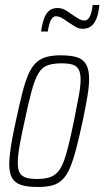

<svg xmlns="http://www.w3.org/2000/svg" viewBox="-20 -739 417 767"><path d="M131 8Q90 8 65 0Q40 -8 28.5 -27.5Q17 -47 17 -82Q17 -111 23.5 -153.5Q30 -196 43 -254Q57 -319 68.5 -365Q80 -411 93 -441Q106 -471 123 -487.5Q140 -504 164 -511Q188 -518 222 -518Q264 -518 288.5 -510Q313 -502 324.5 -481Q336 -460 336 -423Q336 -395 329 -353Q322 -311 310 -254Q296 -189 284 -143.5Q272 -98 259.5 -68.5Q247 -39 230 -22Q213 -5 189 1.5Q165 8 131 8ZM127 -24Q155 -24 174.5 -29.5Q194 -35 208 -49Q222 -63 232.5 -89Q243 -115 253 -155.5Q263 -196 275 -254Q287 -314 294.5 -354.5Q302 -395 302 -421Q302 -448 294 -462Q286 -476 269.5 -481Q253 -486 226 -486Q192 -486 170 -478Q148 -470 133.5 -446Q119 -422 106.5 -376Q94 -330 78 -254Q65 -196 58 -155.5Q51 -115 51 -88Q51 -62 59 -48.5Q67 -35 83.5 -29.5Q100 -24 127 -24ZM144 -613Q149 -647 157 -667.5Q165 -688 178 -697.5Q191 -707 210 -707Q226 -707 240.5 -699Q255 -691 269 -680Q282 -671 294 -664Q306 -657 318 -657Q330 -657 338.5 -672.5Q347 -688 350 -719H377Q374 -686 365.5 -665Q357 -644 343.5 -634Q330 -624 311 -624Q295 -624 281.5 -632Q268 -640 253 -650Q241 -659 228.5 -666.5Q216 -674 203 -674Q191 -674 183 -658.5Q175 -643 171 -613Z"/></svg>

Font: Saira ExtraCondensed Thin
Style: Italic
Weight: 250
Width: 2
Italic angle: -12°
Designer: Hector Gatti with collaboration of the Omnibus-Type team
Foundry: Omnibus-Type
Version: Version 1.101